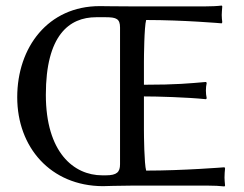

<svg xmlns="http://www.w3.org/2000/svg" viewBox="-20 -668 878 691"><path d="M455 0H728C749 0 772 1 788 3L790 0C789 -14 788 -19 788 -29C788 -39 789 -54 790 -62L788 -66C788 -66 640 -54 506 -54C499 -78 498 -183 498 -200V-321C546 -321 652 -318 721 -311L724 -314C722 -323 721 -333 721 -342C721 -351 722 -361 724 -370L721 -373C662 -368 616 -363 498 -363V-445C498 -462 499 -572 506 -596C640 -596 778 -584 778 -584L780 -588C779 -596 778 -605 778 -614C778 -622 779 -631 780 -645L778 -648C762 -646 739 -645 718 -645H455C410 -645 339 -646 339 -646C153 -646 42 -498 42 -318C42 -138 162 1 350 2C350 2 414 0 455 0ZM348 -37C245 -37 145 -120 145 -327C145 -541 229 -606 326 -606H361C399 -606 412 -600 412 -569V-77C412 -49 401 -37 361 -37Z"/></svg>

Font: Libertinus Sans
Style: Regular
Weight: 400
Designer: Philipp H. Poll, Khaled Hosny
Foundry: Caleb Maclennan
Version: Version 7.050;RELEASE